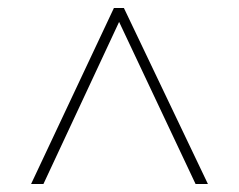

<svg xmlns="http://www.w3.org/2000/svg" viewBox="-20 -672 599 482"><path d="M58 -210 266 -652H291L502 -210H471L279 -617L89 -210Z"/></svg>

Font: Noto Serif Telugu Thin
Style: Regular
Weight: 100
Designer: Jelle Bosma - Monotype Design Team
Foundry: Monotype Imaging Inc.
Version: Version 2.005; ttfautohint (v1.8.4.7-5d5b)